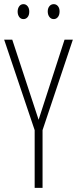

<svg xmlns="http://www.w3.org/2000/svg" viewBox="-20 -905 371 925"><path d="M166 -328 291 -714H331L185 -278V0H147V-278L0 -714H39ZM65 -849Q65 -864 72.5 -874.5Q80 -885 93 -885Q105 -885 113 -875Q121 -865 121 -849Q121 -832 113 -822.5Q105 -813 93 -813Q80 -813 72.5 -823.5Q65 -834 65 -849ZM210 -850Q210 -865 218 -875Q226 -885 239 -885Q251 -885 259 -875.5Q267 -866 267 -850Q267 -833 259 -823Q251 -813 239 -813Q226 -813 218 -823.5Q210 -834 210 -850Z"/></svg>

Font: Noto Sans Tamil ExtraCondensed ExtraLight
Style: Regular
Weight: 200
Width: 2
Designer: Jelle Bosma - Monotype Design Team
Foundry: Monotype Imaging Inc.
Version: Version 2.004; ttfautohint (v1.8.4.7-5d5b)